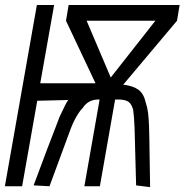

<svg xmlns="http://www.w3.org/2000/svg" viewBox="-58 -745 739 768"><path d="M89.5 -725H158.5L103 -412H324L206 -662L216.5 -725H660.5L650 -662L435 -406.5Q474.5 -401.5 495.8 -386Q517 -370.5 525 -334.5Q531.5 -316 534.2 -294.2Q537 -272.5 538.2 -237.8Q539.5 -203 540.5 -118.5L542.5 3.5L486.5 -3.5Q482 -189 480.2 -235Q478.5 -281 474.5 -306.5Q468 -330 454.8 -338.5Q441.5 -347 413.5 -347H402.5L341.5 0H279.5L340.5 -347H336.5Q294 -347 272.5 -312.5Q260.5 -301 246.8 -277Q233 -253 221 -219.5L140 0L76.5 -3.5Q138 -169.5 172.5 -257L180 -277L185.5 -288.5Q193.5 -306 201.5 -322Q209.5 -338 215 -345L91 -342L30.5 0H-38.5ZM563.5 -662H288.5L385 -435Z"/></svg>

Font: JuliaMono Medium
Style: Italic
Weight: 500
Italic angle: -9°
Monospace: yes
Designer: cormullion
Foundry: corm
Version: Version 0.054; ttfautohint (v1.8.4)